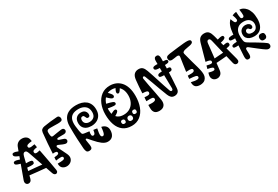

<svg xmlns="http://www.w3.org/2000/svg" viewBox="71 -1867 4412 3048"><g transform="rotate(-30 2277.0 -343.5)"><path d="M22 -98Q29 -117.5 46 -164.2Q63 -211 85 -271.8Q107 -332.5 129 -393Q131 -397.5 132.5 -402Q134 -406.5 135.5 -410.8Q137 -415 138.5 -419.5Q141 -425.5 143.2 -431.8Q145.5 -438 147.5 -444Q153.5 -460 159 -475.2Q164.5 -490.5 169.5 -504.5Q171.5 -509 173 -513.2Q174.5 -517.5 176 -521.8Q177.5 -526 179 -530Q181.5 -537.5 184.2 -544.2Q187 -551 189 -557.5Q197 -578.5 201.8 -591.2Q206.5 -604 207 -606Q223 -647.5 255 -667.8Q287 -688 328 -687Q371 -686.5 402 -664.5Q433 -642.5 441 -598Q442 -592 443.2 -586Q444.5 -580 445 -574Q385 -568 364 -558.2Q343 -548.5 343 -531Q343 -509.5 357.8 -503.2Q372.5 -497 398.2 -500Q424 -503 457 -509Q460 -494 463 -479Q466 -464 468 -449Q421.5 -443 402.8 -433.5Q384 -424 384 -405Q384 -383 398.5 -377Q413 -371 435 -374.2Q457 -377.5 480 -384Q490 -334 499.5 -284Q509 -234 518 -184.5Q527 -135 536 -85.8Q545 -36.5 553 12Q558.5 39.5 547 54.8Q535.5 70 519 70Q506.5 70 493.5 60.5Q480.5 51 473 31Q432.5 -81 392.5 -200.2Q352.5 -319.5 314 -426Q303.5 -455.5 293.2 -468.8Q283 -482 265 -482Q248 -482 236.8 -470Q225.5 -458 217 -425Q194 -336 171.5 -244Q149 -152 127 -67Q119.5 -39.5 103.5 -27.2Q87.5 -15 70 -15Q38 -15 24 -39.2Q10 -63.5 22 -98ZM123 -251 142 -314Q165.5 -315 188.2 -315Q211 -315 234 -314Q268.5 -312.5 285.8 -305.5Q303 -298.5 303 -276Q303 -254.5 288 -246.8Q273 -239 230 -241Q203 -242.5 176.2 -245.2Q149.5 -248 123 -251ZM133 -122Q110 -125 96 -134.5Q82 -144 82 -159Q82 -182.5 100.2 -188.5Q118.5 -194.5 144 -192Q209.5 -187 281.2 -180.2Q353 -173.5 424 -166L444 -90Q360 -97.5 280.2 -105.8Q200.5 -114 133 -122ZM165 -461Q131.5 -475 111.2 -485.8Q91 -496.5 82 -506.5Q73 -516.5 73 -528Q73 -551.5 90 -556.8Q107 -562 134.8 -554.8Q162.5 -547.5 193.5 -534ZM130 -345Q90.5 -356 67.2 -364.5Q44 -373 34 -381.8Q24 -390.5 24 -402Q24 -426 41 -431.2Q58 -436.5 86.2 -429.8Q114.5 -423 148 -411ZM411 -246 396 -321Q421.5 -325.5 437.2 -325.2Q453 -325 460 -314.2Q467 -303.5 467 -277Q467 -258.5 453 -253.5Q439 -248.5 411 -246ZM447 -86 432 -166Q458 -171.5 473.5 -170.5Q489 -169.5 496 -157.5Q503 -145.5 503 -118Q503 -98 489 -92.8Q475 -87.5 447 -86Z M623 -51Q623 -52 623 -53.2Q623 -54.5 623 -55.8Q623 -57 623 -58Q693.5 -58 723.2 -64.2Q753 -70.5 753 -95Q753 -119 719.8 -121Q686.5 -123 625 -113Q625 -128 625.2 -142.5Q625.5 -157 627 -171Q657.5 -173.5 676.5 -177.5Q695.5 -181.5 704.2 -188Q713 -194.5 713 -205Q713 -225.5 694.5 -232Q676 -238.5 634 -234Q638.5 -326.5 646 -418.8Q653.5 -511 663 -603Q667 -637 684.5 -654Q702 -671 735 -677Q792 -687 852.5 -693.8Q913 -700.5 978 -705Q1004.5 -707.5 1017.2 -691Q1030 -674.5 1030 -655Q1030 -621.5 1004.2 -614.2Q978.5 -607 943 -607Q908 -607 874.5 -608.5Q841 -610 807 -609Q775.5 -608.5 765.8 -605.2Q756 -602 750 -596Q742.5 -588.5 740.8 -578.5Q739 -568.5 739 -554Q739 -543 740.2 -531.2Q741.5 -519.5 743 -508Q746 -488 752.8 -480Q759.5 -472 779 -474Q821 -479.5 860.8 -487.5Q900.5 -495.5 940 -499Q967 -501.5 980.8 -488.2Q994.5 -475 994.5 -458Q994.5 -442 982.2 -428.2Q970 -414.5 945 -413Q917.5 -411.5 890.2 -412.5Q863 -413.5 835 -412Q814 -410.5 811.8 -396.5Q809.5 -382.5 828 -375Q846 -367.5 866.2 -362.8Q886.5 -358 909 -348Q925 -341.5 932.2 -330Q939.5 -318.5 939.5 -307Q939.5 -288.5 922.8 -275.8Q906 -263 875 -272Q841.5 -282 819.5 -293.5Q797.5 -305 775 -313Q756.5 -320 747.5 -309.8Q738.5 -299.5 746 -283Q765 -242.5 787.5 -200.8Q810 -159 830 -113Q852 -63 840.5 -26Q829 11 797.5 31.5Q766 52 728 52Q685.5 52 654.2 27Q623 2 623 -51ZM793 -654Q793 -654 793 -654Q793 -654 793 -654Q793 -654 793 -654Q793 -654 793 -654Q793 -654 793 -654Q793 -654 793 -654Q793 -654 793 -654Q793 -654 793 -654ZM848 -631Q848 -631 848 -631Q848 -631 848 -631Q848 -631 848 -631Q848 -631 848 -631Q848 -631 848 -631Q848 -631 848 -631Q848 -631 848 -631Q848 -631 848 -631ZM913 -638Q913 -638 913 -638Q913 -638 913 -638Q913 -638 913 -638Q913 -638 913 -638Q913 -638 913 -638Q913 -638 913 -638Q913 -638 913 -638Q913 -638 913 -638Z M1098 -64Q1092 -137.5 1087 -241.8Q1082 -346 1082 -469Q1082 -503.5 1087 -533.2Q1092 -563 1102 -588Q1104.5 -594 1107.2 -600Q1110 -606 1113 -611.5Q1116 -616.5 1118.8 -621Q1121.5 -625.5 1125 -630Q1129.5 -637 1135 -643Q1140.5 -649 1146 -654.5Q1150.5 -659 1155.5 -663.5Q1160.5 -668 1166 -671.5Q1171.5 -675.5 1177.5 -679.2Q1183.5 -683 1190 -686.5Q1219.5 -702 1255.8 -709.5Q1292 -717 1336 -717Q1389.5 -717 1434.8 -703.8Q1480 -690.5 1513.2 -663.5Q1546.5 -636.5 1564.8 -595Q1583 -553.5 1583 -497Q1583 -432.5 1556.2 -390.5Q1529.5 -348.5 1485.5 -327.8Q1441.5 -307 1390 -307Q1338 -307 1301 -324.2Q1264 -341.5 1244.5 -373.8Q1225 -406 1225 -451Q1225 -512.5 1258 -545.2Q1291 -578 1344 -578Q1396 -578 1419.5 -551Q1443 -524 1443 -490Q1443 -467 1433.2 -457.5Q1423.5 -448 1407 -448Q1390.5 -448 1383.5 -457.8Q1376.5 -467.5 1372.2 -480Q1368 -492.5 1360.8 -502.2Q1353.5 -512 1336 -512Q1316.5 -512 1307.2 -498Q1298 -484 1298 -462Q1298 -419.5 1325.2 -398.2Q1352.5 -377 1392 -377Q1443 -377 1475 -405.5Q1507 -434 1507 -494Q1507 -570 1459.2 -607.5Q1411.5 -645 1340 -645Q1269 -645 1227.5 -620Q1186 -595 1171 -546.5Q1156 -498 1164 -428Q1171 -370.5 1176.2 -337.8Q1181.5 -305 1187.2 -290Q1193 -275 1200.8 -270.5Q1208.5 -266 1220 -264Q1244 -260.5 1268.5 -257.2Q1293 -254 1316 -251Q1305.5 -202.5 1311.5 -181.8Q1317.5 -161 1339 -161Q1355.5 -161 1365.2 -177.2Q1375 -193.5 1380 -239Q1397.5 -237.5 1414.2 -234.8Q1431 -232 1446 -229Q1428 -144.5 1431.8 -111.2Q1435.5 -78 1464 -78Q1475.5 -78 1484.8 -89Q1494 -100 1501 -130.2Q1508 -160.5 1513 -218Q1541 -212.5 1560 -201.2Q1579 -190 1591 -174.8Q1603 -159.5 1608.2 -141.5Q1613.5 -123.5 1613.5 -104Q1613.5 -39 1582.8 0.2Q1552 39.5 1489.5 39.5Q1463.5 39.5 1438.8 29.2Q1414 19 1389 0.2Q1364 -18.5 1338.5 -43.8Q1313 -69 1286.2 -99.8Q1259.5 -130.5 1230 -164Q1217.5 -178.5 1207 -175Q1196.5 -171.5 1198 -157Q1201 -131 1205.8 -105.5Q1210.5 -80 1214 -55Q1218.5 -17.5 1207 0.2Q1195.5 18 1158 18Q1126 18 1114 -2.8Q1102 -23.5 1098 -64ZM1140 -14Q1129 -13.5 1123 -22Q1117 -30.5 1117 -40Q1117 -49 1122 -56.2Q1127 -63.5 1138 -64ZM1127 -99Q1116.5 -99 1111.2 -107.8Q1106 -116.5 1106 -126Q1106 -137.5 1112 -146.8Q1118 -156 1130 -156ZM1547 -27Q1534.5 -27 1527.2 -34Q1520 -41 1520 -52Q1520 -69.5 1527.2 -77.2Q1534.5 -85 1545 -85Q1562.5 -85 1570.2 -77.8Q1578 -70.5 1578 -60Q1578 -44.5 1569.8 -35.8Q1561.5 -27 1547 -27Z M1945 12Q1848.5 12 1787 -35.2Q1725.5 -82.5 1696.2 -165.5Q1667 -248.5 1667 -356Q1667 -457 1700.8 -539Q1734.5 -621 1799 -669.5Q1863.5 -718 1956 -718Q2012.5 -718 2062 -698Q2111.5 -678 2149.8 -636.2Q2188 -594.5 2209.5 -529.5Q2231 -464.5 2231 -374Q2231 -262 2197.8 -174.8Q2164.5 -87.5 2100.5 -37.8Q2036.5 12 1945 12ZM1921 -205Q1987.5 -205 2035.8 -234.8Q2084 -264.5 2110 -316.5Q2136 -368.5 2136 -436Q2136 -504.5 2111.5 -552Q2087 -599.5 2045.2 -624.2Q2003.5 -649 1952 -649Q1885.5 -649 1840 -612.8Q1794.5 -576.5 1771.2 -517Q1748 -457.5 1748 -388Q1748 -337.5 1765.8 -296Q1783.5 -254.5 1821.8 -229.8Q1860 -205 1921 -205ZM2089 -198Q2072.5 -198 2063.2 -189.5Q2054 -181 2054 -159Q2054 -144 2062.5 -135.5Q2071 -127 2092 -127Q2108 -127 2116.5 -136.5Q2125 -146 2125 -161Q2125 -181.5 2116.5 -189.8Q2108 -198 2089 -198ZM1981 -152Q1961.5 -152 1949.2 -140.5Q1937 -129 1937 -107Q1937 -88.5 1947.5 -76.2Q1958 -64 1982 -64Q2004 -64 2014.5 -76.2Q2025 -88.5 2025 -104Q2025 -129.5 2013.2 -140.8Q2001.5 -152 1981 -152ZM1855 -148Q1841.5 -148 1832.2 -140Q1823 -132 1823 -117Q1823 -95.5 1832.5 -86.2Q1842 -77 1860 -77Q1878 -77 1886 -85.5Q1894 -94 1894 -115Q1894 -128.5 1883.5 -138.2Q1873 -148 1855 -148ZM2097 -644Q2092.5 -636 2088 -627.2Q2083.5 -618.5 2079 -610Q2056 -568 2039 -551.8Q2022 -535.5 2004 -545Q1991.5 -552 1991.5 -569.8Q1991.5 -587.5 2007 -618Q2020 -641.5 2026.2 -651.5Q2032.5 -661.5 2037 -669Q2044 -680.5 2056 -681.5Q2068 -682.5 2079 -677Q2089.5 -672 2095.5 -662.5Q2101.5 -653 2097 -644ZM1857 -647Q1866 -639 1875.5 -630.5Q1885 -622 1894 -612Q1927 -576 1930.8 -557.2Q1934.5 -538.5 1924 -528Q1913 -517 1894.5 -521.2Q1876 -525.5 1846 -554Q1828 -570.5 1817.8 -581Q1807.5 -591.5 1799 -602Q1793 -610.5 1797 -622.2Q1801 -634 1809 -642Q1818 -652 1831.5 -655.2Q1845 -658.5 1857 -647ZM1741 -501Q1762 -496.5 1782.5 -492.2Q1803 -488 1824 -482Q1875 -468 1888.5 -455.8Q1902 -443.5 1898 -427Q1894.5 -410 1876 -406.8Q1857.5 -403.5 1810 -410Q1789 -413 1767.5 -416.8Q1746 -420.5 1725 -425Q1711.5 -428 1707.5 -442Q1703.5 -456 1707 -470Q1710 -484.5 1719.2 -494Q1728.5 -503.5 1741 -501ZM1728 -296Q1733.5 -300 1739.2 -303.2Q1745 -306.5 1750 -310Q1787 -332.5 1808.2 -340Q1829.5 -347.5 1840.2 -345Q1851 -342.5 1856 -335Q1862 -326.5 1860.2 -315.2Q1858.5 -304 1841.5 -288.5Q1824.5 -273 1785 -252Q1778.5 -248.5 1771.2 -244.8Q1764 -241 1757 -237Q1745 -231 1734.8 -236.2Q1724.5 -241.5 1719 -252Q1714 -262.5 1715 -275.5Q1716 -288.5 1728 -296ZM2178 -522Q2185.5 -523.5 2191.2 -515.5Q2197 -507.5 2200 -496Q2203 -482 2201.5 -469Q2200 -456 2191 -455Q2189 -455 2186.8 -454.5Q2184.5 -454 2182 -454Q2173 -453.5 2167.2 -463.2Q2161.5 -473 2159 -485Q2157.5 -498 2160.8 -508.8Q2164 -519.5 2173 -521Q2174.5 -521 2175.5 -521.5Q2176.5 -522 2178 -522ZM2160 -289Q2162.5 -286 2164.8 -283.5Q2167 -281 2169 -278Q2174.5 -271.5 2171.8 -264.5Q2169 -257.5 2163 -252Q2157 -247.5 2150 -246.2Q2143 -245 2139 -251Q2136 -255.5 2133 -259.5Q2130 -263.5 2127 -268Q2121 -276.5 2123.5 -283.5Q2126 -290.5 2132 -294Q2138 -298 2146 -297.2Q2154 -296.5 2160 -289Z M2334.5 -76Q2334 -85.5 2333.8 -97.2Q2333.5 -109 2333.8 -121.5Q2334 -134 2334.5 -145Q2415.5 -138.5 2443.5 -147.8Q2471.5 -157 2471.5 -178Q2471.5 -205 2444 -211.2Q2416.5 -217.5 2337.5 -212Q2338.5 -229.5 2339.2 -246.8Q2340 -264 2341.5 -281Q2376.5 -277.5 2399 -278.8Q2421.5 -280 2432.5 -288.2Q2443.5 -296.5 2443.5 -314Q2443.5 -336 2421.5 -343.8Q2399.5 -351.5 2344.5 -353Q2347 -408.5 2351.8 -471.5Q2356.5 -534.5 2362.5 -589Q2370 -656.5 2401 -686.2Q2432 -716 2481.5 -716Q2526.5 -716 2551.8 -692.5Q2577 -669 2595.5 -617Q2612 -571.5 2630 -516.8Q2648 -462 2666.8 -403Q2685.5 -344 2704.2 -286.2Q2723 -228.5 2741.5 -177Q2748 -158.5 2760.5 -154.5Q2773 -150.5 2783 -159.2Q2793 -168 2792.5 -188Q2791.5 -259.5 2789.5 -345.8Q2787.5 -432 2786.2 -521.8Q2785 -611.5 2785.5 -694Q2785.5 -725.5 2797.8 -741.2Q2810 -757 2835.5 -757Q2859.5 -757 2871 -740Q2882.5 -723 2882.5 -689Q2882 -606.5 2879.2 -517.5Q2876.5 -428.5 2871.8 -336.8Q2867 -245 2860.5 -154Q2857 -101.5 2831.8 -80.8Q2806.5 -60 2769.5 -60Q2733 -60 2710.2 -80.2Q2687.5 -100.5 2672.5 -138Q2644.5 -207 2618.2 -279.5Q2592 -352 2566.2 -423Q2540.5 -494 2514.5 -559Q2511 -568 2506.2 -572Q2501.5 -576 2494.5 -576Q2484 -576 2477.8 -567.2Q2471.5 -558.5 2474.5 -542Q2485.5 -473.5 2499.5 -402.5Q2513.5 -331.5 2527.8 -259.5Q2542 -187.5 2553.5 -116Q2564 -48.5 2534.8 -11.8Q2505.5 25 2442.5 25Q2386.5 25 2361.2 -2.8Q2336 -30.5 2334.5 -76ZM2792.5 -635Q2811.5 -634.5 2830.8 -633.2Q2850 -632 2868.5 -631Q2909.5 -629 2928.2 -625Q2947 -621 2952.2 -614Q2957.5 -607 2957.5 -596Q2957.5 -585 2951.8 -577.8Q2946 -570.5 2926.5 -566.8Q2907 -563 2866.5 -563Q2847 -563 2828 -563Q2809 -563 2789.5 -563Q2750.5 -563 2730 -567.8Q2709.5 -572.5 2702 -581.5Q2694.5 -590.5 2694.5 -603Q2694.5 -615 2702.2 -622.8Q2710 -630.5 2731.2 -633.8Q2752.5 -637 2792.5 -635ZM2788.5 -499Q2808 -499 2828 -499.5Q2848 -500 2867.5 -500Q2914 -501 2926.8 -493.2Q2939.5 -485.5 2939.5 -468Q2939.5 -447 2927 -438Q2914.5 -429 2869.5 -429Q2851.5 -429 2833 -429Q2814.5 -429 2796.5 -429Q2742 -429 2723.2 -436Q2704.5 -443 2704.5 -464Q2704.5 -480.5 2720.8 -489.5Q2737 -498.5 2788.5 -499ZM2824.5 -405Q2826 -405 2827.5 -405Q2829 -405 2830.5 -405Q2838.5 -405 2843.5 -400Q2848.5 -395 2851 -387.2Q2853.5 -379.5 2853.5 -371Q2853.5 -362.5 2850.5 -354.5Q2847.5 -346.5 2842 -341.2Q2836.5 -336 2828.5 -336Q2826.5 -336 2824.8 -336Q2823 -336 2820.5 -336Q2809.5 -336 2804 -346Q2798.5 -356 2798.5 -368Q2798.5 -381.5 2805.2 -393.2Q2812 -405 2824.5 -405ZM2426.5 -122Q2432.5 -122 2439 -122Q2445.5 -122 2451.5 -122Q2465 -122 2471.8 -111.5Q2478.5 -101 2478.5 -88Q2478.5 -73 2470.5 -61.5Q2462.5 -50 2446.5 -49Q2440 -49 2433.8 -49Q2427.5 -49 2420.5 -49Q2405.5 -49 2398 -60.8Q2390.5 -72.5 2390.5 -86Q2390.5 -102 2398.8 -112Q2407 -122 2426.5 -122ZM2461.5 -59Q2446 -59 2437.8 -67.5Q2429.5 -76 2429.5 -93Q2429.5 -106 2438.8 -114Q2448 -122 2463.5 -122Q2476.5 -122 2484.5 -114.2Q2492.5 -106.5 2492.5 -92Q2492.5 -75.5 2483.8 -67.2Q2475 -59 2461.5 -59ZM2509.5 -624Q2509.5 -624 2509.5 -624Q2509.5 -624 2509.5 -624Q2509.5 -624 2509.5 -624Q2509.5 -624 2509.5 -624Q2509.5 -624 2509.5 -624Q2509.5 -624 2509.5 -624Q2509.5 -624 2509.5 -624Q2509.5 -624 2509.5 -624ZM2449.5 -671Q2449.5 -671 2449.5 -671Q2449.5 -671 2449.5 -671Q2449.5 -671 2449.5 -671Q2449.5 -671 2449.5 -671Q2449.5 -671 2449.5 -671Q2449.5 -671 2449.5 -671Q2449.5 -671 2449.5 -671Q2449.5 -671 2449.5 -671Z M3209 -8Q3183.5 -8 3161 -14.8Q3138.5 -21.5 3125 -35Q3117 -43 3111.8 -52.8Q3106.5 -62.5 3103.8 -73.8Q3101 -85 3099.8 -97Q3098.5 -109 3099 -121Q3174 -102.5 3209.5 -105.8Q3245 -109 3245 -136Q3245 -158 3215 -166Q3185 -174 3104 -179Q3105 -191 3106.2 -207Q3107.5 -223 3109 -235Q3156 -233.5 3183.5 -235.8Q3211 -238 3222.8 -246.8Q3234.5 -255.5 3234 -273Q3233.5 -287.5 3221 -294.2Q3208.5 -301 3182.8 -302Q3157 -303 3117 -300Q3127 -370.5 3135.5 -431.2Q3144 -492 3153 -549Q3157.5 -575 3145.5 -583Q3133.5 -591 3112 -589Q3090.5 -587 3065.2 -582Q3040 -577 3017.2 -576.5Q2994.5 -576 2979.8 -587.2Q2965 -598.5 2965 -629Q2965 -645.5 2973.2 -656Q2981.5 -666.5 2997.8 -672.2Q3014 -678 3037 -681Q3042.5 -682 3049 -682.8Q3055.5 -683.5 3062.5 -684Q3072.5 -685 3080.2 -686.2Q3088 -687.5 3094.5 -688Q3113 -690.5 3129.8 -692.5Q3146.5 -694.5 3166.5 -697Q3170 -697.5 3173.8 -698Q3177.5 -698.5 3181.8 -699Q3186 -699.5 3190 -700Q3194.5 -700.5 3198.8 -701Q3203 -701.5 3206.8 -702Q3210.5 -702.5 3213 -702.5Q3268 -709 3309.8 -712.8Q3351.5 -716.5 3379.2 -715Q3407 -713.5 3421 -705Q3435 -696.5 3435 -678Q3435 -659.5 3419.2 -649.2Q3403.5 -639 3378.8 -633.5Q3354 -628 3327 -624Q3300 -620 3277 -613.8Q3254 -607.5 3241.5 -596Q3229 -584.5 3234 -564Q3256.5 -472 3277.5 -399.5Q3298.5 -327 3314 -270.8Q3329.5 -214.5 3335.8 -171.8Q3342 -129 3334.8 -96.8Q3327.5 -64.5 3303 -40Q3286.5 -23.5 3261.2 -15.8Q3236 -8 3209 -8ZM3190 -624Q3178 -624 3171 -630Q3164 -636 3164 -647Q3164 -658.5 3170.8 -665.2Q3177.5 -672 3188 -672Q3199.5 -672 3205.8 -665.8Q3212 -659.5 3212 -651Q3212 -638.5 3205.5 -631.2Q3199 -624 3190 -624ZM3240 -27 3246 -103Q3262.5 -101 3273.2 -97.5Q3284 -94 3289.2 -87.2Q3294.5 -80.5 3294.5 -68Q3294.5 -48.5 3288.5 -39.5Q3282.5 -30.5 3270.5 -28.2Q3258.5 -26 3240 -27ZM3247 -434 3229 -368Q3214.5 -372 3205.5 -376Q3196.5 -380 3192.5 -386Q3188.5 -392 3188.5 -400.5Q3188.5 -421 3195.5 -429Q3202.5 -437 3215.5 -437.2Q3228.5 -437.5 3247 -434Z M3408.5 -83Q3410 -88 3411.2 -93Q3412.5 -98 3413.8 -103Q3415 -108 3416.5 -113Q3449 -104.5 3474.8 -100.2Q3500.5 -96 3515.5 -101Q3530.5 -106 3530.5 -126Q3530.5 -141 3510.8 -150.5Q3491 -160 3431.5 -171Q3435.5 -184.5 3439.2 -198.5Q3443 -212.5 3446.5 -226Q3480 -218 3503.8 -214.5Q3527.5 -211 3540 -216.8Q3552.5 -222.5 3552.5 -243Q3552.5 -260.5 3532.2 -269.2Q3512 -278 3462.5 -284Q3483 -358.5 3504 -434Q3525 -509.5 3546.5 -585Q3564 -645 3595 -666.5Q3626 -688 3670 -687Q3722.5 -686.5 3747.5 -656.5Q3772.5 -626.5 3786.5 -573Q3787.5 -569 3789 -563.8Q3790.5 -558.5 3792 -552.5Q3794 -546 3796.2 -537.8Q3798.5 -529.5 3800.5 -520.5Q3802 -515.5 3803.5 -510.2Q3805 -505 3806.2 -499.8Q3807.5 -494.5 3809 -489Q3811.5 -479.5 3814.2 -469Q3817 -458.5 3820 -447.5Q3822.5 -437.5 3825.2 -427.2Q3828 -417 3831 -406.5Q3832.5 -401.5 3833.8 -396.2Q3835 -391 3836.5 -386Q3838 -381 3839 -375.5Q3850.5 -332 3862.5 -287.2Q3874.5 -242.5 3885.2 -201.5Q3896 -160.5 3904.8 -127.8Q3913.5 -95 3918.5 -75Q3927 -43.5 3914.8 -25.8Q3902.5 -8 3877.5 -8Q3859.5 -8 3847.5 -19.5Q3835.5 -31 3829.5 -55Q3800.5 -167 3773.8 -286.5Q3747 -406 3717.5 -523Q3711.5 -547 3703.5 -557Q3695.5 -567 3680.5 -567Q3665 -567 3655.8 -556Q3646.5 -545 3643.5 -520Q3630 -403 3617.5 -283.2Q3605 -163.5 3590.5 -53Q3584.5 -6.5 3557 15.8Q3529.5 38 3496.5 38Q3445.5 38 3420.2 3.2Q3395 -31.5 3408.5 -83ZM3600.5 -182 3605.5 -258Q3655 -262.5 3703.2 -265.8Q3751.5 -269 3799.5 -272Q3832 -274.5 3842.8 -261.8Q3853.5 -249 3853.5 -234Q3853.5 -221.5 3844.5 -211.2Q3835.5 -201 3805.5 -198Q3754 -193 3702.5 -189Q3651 -185 3600.5 -182ZM3863.5 -121Q3852.5 -122.5 3846 -131Q3839.5 -139.5 3839.5 -150Q3839.5 -160.5 3846.2 -169.2Q3853 -178 3866.5 -178Q3869 -178 3871.2 -178Q3873.5 -178 3875.5 -178L3888.5 -119Q3882.5 -119 3875.8 -119.8Q3869 -120.5 3863.5 -121ZM3466.5 -2Q3456 -7 3451.8 -12.8Q3447.5 -18.5 3447 -25.8Q3446.5 -33 3446.5 -42Q3446.5 -59.5 3453.2 -67.8Q3460 -76 3471 -77.2Q3482 -78.5 3495.5 -75ZM3475.5 3Q3459.5 0.5 3451 -3.5Q3442.5 -7.5 3439.5 -16.2Q3436.5 -25 3436.5 -41Q3436.5 -56.5 3445 -62.8Q3453.5 -69 3467 -69Q3480.5 -69 3495.5 -66ZM3813.5 -423 3791.5 -489Q3827 -499.5 3855.5 -505.8Q3884 -512 3900.8 -506.8Q3917.5 -501.5 3917.5 -477Q3917.5 -460 3894.5 -448Q3871.5 -436 3813.5 -423ZM3834.5 -301 3824.5 -368Q3859.5 -375.5 3883.5 -378.2Q3907.5 -381 3920 -373.5Q3932.5 -366 3932.5 -343Q3932.5 -322 3910.5 -314.2Q3888.5 -306.5 3834.5 -301Z M4035 -54Q4039 -140.5 4046.2 -245.2Q4053.5 -350 4063 -454Q4070.5 -536.5 4089.8 -588.8Q4109 -641 4145 -673Q4161 -625 4174.2 -605Q4187.5 -585 4209 -591Q4230 -597 4228.8 -622Q4227.5 -647 4205 -709Q4221 -716 4241.2 -721.5Q4261.5 -727 4280 -729Q4284 -652.5 4290 -623Q4296 -593.5 4322 -595Q4348.5 -596.5 4351 -627.2Q4353.5 -658 4342 -733Q4343.5 -733 4344 -733Q4344.5 -733 4346 -733Q4371 -733 4400.5 -719Q4430 -705 4457.2 -673.8Q4484.5 -642.5 4501.8 -591.5Q4519 -540.5 4519 -466Q4519 -396 4498 -347Q4477 -298 4436.5 -272.5Q4396 -247 4337 -247Q4293.5 -247 4260 -260.5Q4226.5 -274 4207.2 -299.8Q4188 -325.5 4188 -362Q4188 -416 4220.2 -445.5Q4252.5 -475 4301 -475Q4335.5 -475 4361.2 -457.5Q4387 -440 4387 -409Q4387 -392 4377.8 -383.5Q4368.5 -375 4354 -375Q4342.5 -375 4336.2 -380Q4330 -385 4325.8 -391.5Q4321.5 -398 4315 -403Q4308.5 -408 4296 -408Q4282 -408 4271 -397.8Q4260 -387.5 4260 -368Q4260 -344 4281.2 -328.5Q4302.5 -313 4339 -313Q4392.5 -313 4416.8 -344.5Q4441 -376 4441 -418Q4441 -472 4404 -504Q4367 -536 4303 -536Q4240.5 -536 4203.8 -510.5Q4167 -485 4152 -441Q4137 -397 4140 -342Q4142 -310 4144.5 -290.5Q4147 -271 4151.8 -259.5Q4156.5 -248 4164.2 -240.5Q4172 -233 4184 -225Q4193 -220 4202 -214.2Q4211 -208.5 4219 -203Q4223.5 -201 4228 -198.2Q4232.5 -195.5 4236 -193Q4242 -189.5 4248 -186.2Q4254 -183 4260 -179Q4267 -175.5 4273.2 -171.8Q4279.5 -168 4286 -164Q4292 -160.5 4298 -157.2Q4304 -154 4310 -150Q4314 -147.5 4318.2 -145Q4322.5 -142.5 4326.8 -140Q4331 -137.5 4335 -135Q4388.5 -102 4419 -82.2Q4449.5 -62.5 4463.5 -50.5Q4477.5 -38.5 4481.2 -29Q4485 -19.5 4485 -7Q4485 14.5 4471.5 27.5Q4458 40.5 4436 40Q4427 39.5 4417.8 37Q4408.5 34.5 4393 25Q4377.5 15.5 4350.5 -4.2Q4323.5 -24 4279.2 -58.5Q4235 -93 4168 -146Q4151.5 -159.5 4136.8 -153.8Q4122 -148 4122 -127Q4122 -109 4123.5 -87.2Q4125 -65.5 4125 -42Q4125 -11.5 4115 5Q4105 21.5 4078 21Q4052.5 21 4042.8 2.2Q4033 -16.5 4035 -54ZM4063 -250Q3998 -245 3976.5 -250Q3955 -255 3955 -276Q3955 -295.5 3977.5 -303.5Q4000 -311.5 4062 -312ZM4083 -373Q4010.5 -370 3986.2 -375.8Q3962 -381.5 3962 -403Q3962 -424 3989 -432.2Q4016 -440.5 4081 -436ZM4442 -121Q4416.5 -121 4403.2 -136.5Q4390 -152 4390 -179Q4390 -204 4404.2 -219Q4418.5 -234 4441 -234Q4472.5 -234 4487.8 -220.8Q4503 -207.5 4503 -175Q4503 -150.5 4488 -135.8Q4473 -121 4442 -121Z"/></g></svg>

Font: Kablammo
Style: Regular
Weight: 400
Designer: Travis Kochel, Lizy Gershenzon, Daria Petrova, Ethan Cohen
Foundry: Vectro Type Foundry
Version: Version 1.002